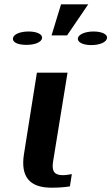

<svg xmlns="http://www.w3.org/2000/svg" viewBox="-20 -865 516 890"><path d="M40 -688C37 -668 64 -657 103 -657C141 -657 172 -669 175 -688C178 -706 151 -719 113 -719C75 -719 43 -707 40 -688ZM91 -150C75 -47 116 5 218 5C252 5 278 3 304 -1L313 -58L295 -55C288 -54 280 -53 271 -53C232 -53 219 -71 226 -116L293 -528H151ZM219 -701H291L389 -845H263ZM341 -688C338 -669 365 -656 403 -656C442 -656 473 -669 476 -688C479 -707 451 -719 413 -719C376 -719 344 -706 341 -688Z"/></svg>

Font: Aerodynamic
Style: Obl
Weight: 500
Designer: Google
Version: Version 2.000980; 2014